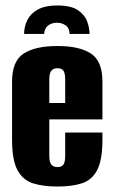

<svg xmlns="http://www.w3.org/2000/svg" viewBox="-20 -673 414 701"><path d="M189 -653Q240 -653 265 -635.5Q290 -618 298.5 -594Q307 -570 307 -549H234Q234 -570 220 -580Q206 -590 188 -590Q170 -590 156.5 -580.5Q143 -571 141 -549H68Q68 -577 80.5 -601Q93 -625 119.5 -639Q146 -653 189 -653ZM190 8Q138 8 101 -3.5Q64 -15 44 -51.5Q24 -88 24 -163V-375Q24 -450 66.5 -477.5Q109 -505 190 -505Q270 -505 312 -477.5Q354 -450 354 -375V-237H160V-105Q160 -81 167.5 -72Q175 -63 190 -63Q205 -63 211.5 -72Q218 -81 218 -105V-189H354V-164Q354 -88 334.5 -51.5Q315 -15 278.5 -3.5Q242 8 190 8ZM160 -297H218V-383Q218 -406 211.5 -415Q205 -424 190 -424Q175 -424 167.5 -415Q160 -406 160 -383Z"/></svg>

Font: Alumni Sans ExtraBold
Style: Regular
Weight: 800
Designer: Robert E. Leuschke
Foundry: Robert E. Leuschke
Version: Version 1.018